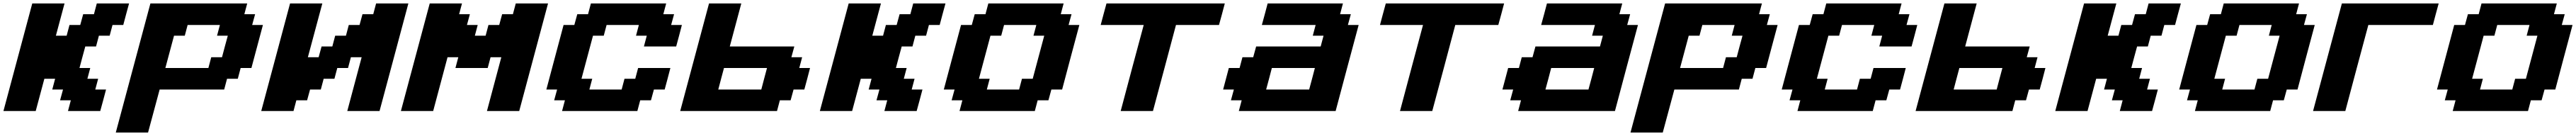

<svg xmlns="http://www.w3.org/2000/svg" viewBox="-20 -645 14969 790"><path d="M375 0H562.5Q568.4 -21 579.6 -62.5Q590.8 -104 596.2 -125H533.7L550.3 -187.5H487.8L504.4 -250H441.9Q447.3 -270.5 458.5 -312.3Q469.7 -354 475.6 -375H538.1L554.7 -437.5H617.2L633.8 -500H696.3Q701.7 -520.5 712.9 -562.3Q724.1 -604 730 -625H542.5L525.9 -562.5H463.4L446.3 -500H383.8L367.2 -437.5H304.7L355 -625H167.5Q139.6 -520.5 83.7 -312.3Q27.8 -104 0 0H187.5L237.8 -187.5H300.3L283.7 -125H346.2L329.1 -62.5H391.6Z M652.8 125H840.3Q851.6 83 874 0Q896.5 -83 907.7 -125H1282.7L1299.3 -187.5H1361.8L1378.4 -250H1440.9Q1452.1 -292 1474.4 -375.2Q1496.6 -458.5 1507.8 -500H1445.3L1462.4 -562.5H1399.9L1416.5 -625H854Q820.3 -500 753.4 -250Q686.5 0 652.8 125ZM1190.9 -250H940.9L991.2 -437.5H1053.7L1070.3 -500H1257.8L1241.2 -437.5H1303.7Q1297.9 -417 1286.6 -375Q1275.4 -333 1270 -312.5H1207.5Z M1998 0H2185.5Q2213.4 -104 2269.3 -312.3Q2325.2 -520.5 2353 -625H2165.5L2148.9 -562.5H2086.4L2069.3 -500H2006.8L1990.2 -437.5H1927.7L1911.1 -375H1848.6L1831.5 -312.5H1769L1853 -625H1665.5Q1637.7 -520.5 1581.8 -312.3Q1525.9 -104 1498 0H1685.5L1702.1 -62.5H1764.6L1781.7 -125H1844.2L1860.8 -187.5H1923.3L1939.9 -250H2002.4L2019 -312.5H2081.5Z M2809.6 0H2997.1Q3024.9 -104 3080.8 -312.3Q3136.7 -520.5 3164.6 -625H2977.1L2960.4 -562.5H2897.9L2880.9 -500H2818.4L2801.8 -437.5H2739.3L2755.9 -500H2693.4L2710.4 -562.5H2647.9L2664.6 -625H2477.1Q2449.2 -520.5 2393.3 -312.3Q2337.4 -104 2309.6 0H2497.1L2580.6 -312.5H2643.1L2626.5 -250H2814L2830.6 -312.5H2893.1Z M3246.1 0H3683.6L3700.2 -62.5H3762.7L3779.8 -125H3842.3Q3848.1 -145.5 3859.1 -187.3Q3870.1 -229 3875.5 -250H3688L3671.4 -187.5H3608.9L3592.3 -125H3404.8L3421.4 -187.5H3358.9Q3370.1 -229 3392.3 -312.3Q3414.6 -395.5 3425.8 -437.5H3488.3L3504.9 -500H3692.4L3675.8 -437.5H3738.3L3721.7 -375H3909.2Q3915 -395.5 3926 -437.3Q3937 -479 3942.4 -500H3879.9L3897 -562.5H3834.5L3851.1 -625H3413.6L3397 -562.5H3334.5L3317.4 -500H3254.9Q3238.3 -437.5 3204.8 -312.5Q3171.4 -187.5 3154.8 -125H3217.3L3200.2 -62.5H3262.7Z M3932.6 0H4495.1L4511.7 -62.5H4574.2L4591.3 -125H4653.8Q4659.7 -145.5 4670.7 -187.3Q4681.6 -229 4687 -250H4624.5L4641.1 -312.5H4578.6L4595.7 -375H4220.7Q4231.9 -416.5 4254.2 -500Q4276.4 -583.5 4287.6 -625H4100.1Q4072.3 -520.5 4016.4 -312.3Q3960.4 -104 3932.6 0ZM4403.8 -125H4153.8Q4159.2 -145.5 4170.2 -187.3Q4181.2 -229 4187 -250H4437Q4431.2 -229 4420.2 -187.3Q4409.2 -145.5 4403.8 -125Z M5119.1 0H5306.6Q5312.5 -21 5323.7 -62.5Q5335 -104 5340.3 -125H5277.8L5294.4 -187.5H5231.9L5248.5 -250H5186Q5191.4 -270.5 5202.6 -312.3Q5213.9 -354 5219.7 -375H5282.2L5298.8 -437.5H5361.3L5377.9 -500H5440.4Q5445.8 -520.5 5457 -562.3Q5468.3 -604 5474.1 -625H5286.6L5270 -562.5H5207.5L5190.4 -500H5127.9L5111.3 -437.5H5048.8L5099.1 -625H4911.6Q4883.8 -520.5 4827.9 -312.3Q4772 -104 4744.1 0H4931.6L4981.9 -187.5H5044.4L5027.8 -125H5090.3L5073.2 -62.5H5135.7Z M5555.7 0H5993.2L6009.8 -62.5H6072.3L6089.4 -125H6151.9Q6168.5 -187.5 6201.7 -312.5Q6234.9 -437.5 6252 -500H6189.5L6206.5 -562.5H6144L6160.6 -625H5723.1L5706.5 -562.5H5644L5627 -500H5564.5Q5547.9 -437.5 5514.4 -312.5Q5481 -187.5 5464.4 -125H5526.9L5509.8 -62.5H5572.3ZM5901.9 -125H5714.4L5731 -187.5H5668.5Q5679.7 -229 5701.9 -312.3Q5724.1 -395.5 5735.4 -437.5H5797.9L5814.5 -500H6002L5985.4 -437.5H6047.9Q6036.6 -396 6014.4 -312.5Q5992.2 -229 5981 -187.5H5918.5Z M6492.2 0H6679.7Q6702.1 -83 6746.8 -250Q6791.5 -417 6813.5 -500H7063.5Q7069.3 -520.5 7080.6 -562.3Q7091.8 -604 7097.2 -625H6409.7Q6403.8 -604 6392.6 -562.3Q6381.3 -520.5 6376 -500H6626Q6603.5 -417 6558.8 -250Q6514.2 -83 6492.2 0Z M7178.7 0H7741.2Q7763.2 -83 7807.9 -250Q7852.5 -417 7875 -500H7812.5L7829.6 -562.5H7767.1L7783.7 -625H7346.2Q7340.8 -604 7329.6 -562.3Q7318.4 -520.5 7312.5 -500H7625L7608.4 -437.5H7670.9L7654.3 -375H7279.3L7262.2 -312.5H7199.7L7183.1 -250H7120.6Q7115.2 -229 7104 -187.3Q7092.8 -145.5 7087.4 -125H7149.9L7132.8 -62.5H7195.3ZM7587.4 -125H7337.4Q7343.3 -145.5 7354.2 -187.3Q7365.2 -229 7370.6 -250H7620.6Q7615.2 -229 7604.2 -187.3Q7593.3 -145.5 7587.4 -125Z M8115.2 0H8302.7Q8325.2 -83 8369.9 -250Q8414.6 -417 8436.5 -500H8686.5Q8692.4 -520.5 8703.6 -562.3Q8714.8 -604 8720.2 -625H8032.7Q8026.9 -604 8015.6 -562.3Q8004.4 -520.5 7999 -500H8249Q8226.6 -417 8181.9 -250Q8137.2 -83 8115.2 0Z M8801.8 0H9364.3Q9386.2 -83 9430.9 -250Q9475.6 -417 9498 -500H9435.5L9452.6 -562.5H9390.1L9406.7 -625H8969.2Q8963.9 -604 8952.6 -562.3Q8941.4 -520.5 8935.5 -500H9248L9231.4 -437.5H9293.9L9277.3 -375H8902.3L8885.3 -312.5H8822.8L8806.2 -250H8743.7Q8738.3 -229 8727.1 -187.3Q8715.8 -145.5 8710.4 -125H8772.9L8755.9 -62.5H8818.4ZM9210.4 -125H8960.4Q8966.3 -145.5 8977.3 -187.3Q8988.3 -229 8993.7 -250H9243.7Q9238.3 -229 9227.3 -187.3Q9216.3 -145.5 9210.4 -125Z M9454.6 125H9642.1Q9653.3 83 9675.8 0Q9698.2 -83 9709.5 -125H10084.5L10101.1 -187.5H10163.6L10180.2 -250H10242.7Q10253.9 -292 10276.1 -375.2Q10298.3 -458.5 10309.6 -500H10247.1L10264.2 -562.5H10201.7L10218.3 -625H9655.8Q9622.1 -500 9555.2 -250Q9488.3 0 9454.6 125ZM9992.7 -250H9742.7L9793 -437.5H9855.5L9872.1 -500H10059.6L10043 -437.5H10105.5Q10099.6 -417 10088.4 -375Q10077.1 -333 10071.8 -312.5H10009.3Z M10424.8 0H10862.3L10878.9 -62.5H10941.4L10958.5 -125H11021Q11026.9 -145.5 11037.8 -187.3Q11048.8 -229 11054.2 -250H10866.7L10850.1 -187.5H10787.6L10771 -125H10583.5L10600.1 -187.5H10537.6Q10548.8 -229 10571 -312.3Q10593.3 -395.5 10604.5 -437.5H10667L10683.6 -500H10871.1L10854.5 -437.5H10917L10900.4 -375H11087.9Q11093.8 -395.5 11104.7 -437.3Q11115.7 -479 11121.1 -500H11058.6L11075.7 -562.5H11013.2L11029.8 -625H10592.3L10575.7 -562.5H10513.2L10496.1 -500H10433.6Q10417 -437.5 10383.5 -312.5Q10350.1 -187.5 10333.5 -125H10396L10378.9 -62.5H10441.4Z M11111.3 0H11673.8L11690.4 -62.5H11752.9L11770 -125H11832.5Q11838.4 -145.5 11849.4 -187.3Q11860.4 -229 11865.7 -250H11803.2L11819.8 -312.5H11757.3L11774.4 -375H11399.4Q11410.6 -416.5 11432.9 -500Q11455.1 -583.5 11466.3 -625H11278.8Q11251 -520.5 11195.1 -312.3Q11139.2 -104 11111.3 0ZM11582.5 -125H11332.5Q11337.9 -145.5 11348.9 -187.3Q11359.9 -229 11365.7 -250H11615.7Q11609.9 -229 11598.9 -187.3Q11587.9 -145.5 11582.5 -125Z M12297.9 0H12485.4Q12491.2 -21 12502.4 -62.5Q12513.7 -104 12519 -125H12456.5L12473.1 -187.5H12410.6L12427.2 -250H12364.7Q12370.1 -270.5 12381.3 -312.3Q12392.6 -354 12398.4 -375H12460.9L12477.5 -437.5H12540L12556.6 -500H12619.1Q12624.5 -520.5 12635.7 -562.3Q12647 -604 12652.8 -625H12465.3L12448.7 -562.5H12386.2L12369.1 -500H12306.6L12290 -437.5H12227.5L12277.8 -625H12090.3Q12062.5 -520.5 12006.6 -312.3Q11950.7 -104 11922.9 0H12110.4L12160.6 -187.5H12223.1L12206.5 -125H12269L12252 -62.5H12314.5Z M12734.4 0H13171.9L13188.5 -62.5H13251L13268.1 -125H13330.6Q13347.2 -187.5 13380.4 -312.5Q13413.6 -437.5 13430.7 -500H13368.2L13385.3 -562.5H13322.8L13339.4 -625H12901.9L12885.3 -562.5H12822.8L12805.7 -500H12743.2Q12726.6 -437.5 12693.1 -312.5Q12659.7 -187.5 12643.1 -125H12705.6L12688.5 -62.5H12751ZM13080.6 -125H12893.1L12909.7 -187.5H12847.2Q12858.4 -229 12880.6 -312.3Q12902.8 -395.5 12914.1 -437.5H12976.6L12993.2 -500H13180.7L13164.1 -437.5H13226.6Q13215.3 -396 13193.1 -312.5Q13170.9 -229 13159.7 -187.5H13097.2Z M13420.9 0H13608.4Q13630.4 -83 13675 -250Q13719.7 -417 13742.2 -500H14117.2Q14122.6 -520.5 14133.8 -562.3Q14145 -604 14150.9 -625H13588.4Q13560.5 -520.5 13504.6 -312.3Q13448.7 -104 13420.9 0Z M14232.4 0H14669.9L14686.5 -62.5H14749L14766.1 -125H14828.6Q14845.2 -187.5 14878.4 -312.5Q14911.6 -437.5 14928.7 -500H14866.2L14883.3 -562.5H14820.8L14837.4 -625H14399.9L14383.3 -562.5H14320.8L14303.7 -500H14241.2Q14224.6 -437.5 14191.2 -312.5Q14157.7 -187.5 14141.1 -125H14203.6L14186.5 -62.5H14249ZM14578.6 -125H14391.1L14407.7 -187.5H14345.2Q14356.4 -229 14378.7 -312.3Q14400.9 -395.5 14412.1 -437.5H14474.6L14491.2 -500H14678.7L14662.1 -437.5H14724.6Q14713.4 -396 14691.2 -312.5Q14668.9 -229 14657.7 -187.5H14595.2Z"/></svg>

Font: Faithful 32x
Style: SemiboldOblique
Weight: 400
Foundry: Faithful Resource Pack
Version: Version 1.0; January 27, 2023